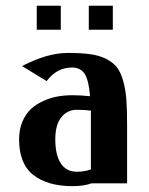

<svg xmlns="http://www.w3.org/2000/svg" viewBox="-20 -633 516 663"><path d="M45.9 0ZM45.9 0ZM369.6 -530.3ZM106.9 -613.3H189.9V-530.3H106.9ZM286.6 -613.3H369.6V-530.3H286.6ZM56.2 -404.8Q143.1 -450.2 213.9 -450.2Q259.3 -450.2 290.5 -446Q321.8 -441.9 345.5 -430.2Q369.1 -418.5 382.8 -401.6Q396.5 -384.8 405 -355Q413.6 -325.2 416.3 -290.3Q418.9 -255.4 418.9 -202.1V0H295.9Q270 9.8 230 9.8Q145 9.8 95.5 -28.6Q45.9 -66.9 45.9 -151.9Q45.9 -186.5 57.6 -213.6Q69.3 -240.7 87.6 -257.3Q106 -273.9 130.9 -284.9Q155.8 -295.9 179.9 -300Q204.1 -304.2 230 -304.2Q257.8 -304.2 291 -300.8Q286.6 -355.5 272.5 -377.7Q258.3 -399.9 229 -399.9Q176.3 -399.9 141.1 -353ZM293.9 -47.9V-224.1V-251Q270 -253.9 245.1 -253.9Q212.4 -253.9 191.7 -228Q170.9 -202.1 170.9 -151.9Q170.9 -98.6 189.7 -69.3Q208.5 -40 245.1 -40Q271.5 -40 293.9 -47.9Z"/></svg>

Font: Pfennig
Style: Bold
Weight: 700
Version: Version 20120410 ; ttfautohint (v0.8)